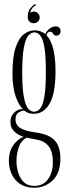

<svg xmlns="http://www.w3.org/2000/svg" viewBox="-20 -676 334 946"><path d="M149 249Q106.5 249 78.5 230Q50.5 211 37 180.8Q23.5 150.5 23.5 116.5Q23.5 71.5 45 40.2Q66.5 9 96.5 -2Q88.5 -3.5 73 -11.5Q57.5 -19.5 44.5 -35Q31.5 -50.5 31.5 -74Q31.5 -97 41.5 -111Q51.5 -125 64.2 -131.8Q77 -138.5 86 -138.5Q87.5 -138.5 90.2 -138.2Q93 -138 94 -137.5Q73.5 -155.5 57.5 -199.8Q41.5 -244 41.5 -314.5Q41.5 -395.5 57 -441.8Q72.5 -488 97.5 -507.2Q122.5 -526.5 151 -526.5Q181.5 -526.5 203.5 -508Q209 -523.5 224 -534.8Q239 -546 255 -546Q266.5 -546 272.5 -539.2Q278.5 -532.5 278.5 -523Q278.5 -513.5 273 -507Q267.5 -500.5 258 -500.5Q245.5 -500.5 241 -510.2Q236.5 -520 226.5 -520Q213.5 -520 209 -502.5Q232 -478.5 242.8 -433.2Q253.5 -388 253.5 -325.5Q253.5 -215.5 224.5 -165.5Q195.5 -115.5 148 -115.5Q126 -115.5 114.2 -121.8Q102.5 -128 100.5 -130Q99.5 -131 95.5 -131Q86.5 -131 71.5 -121.8Q56.5 -112.5 56.5 -88Q56.5 -60 79.8 -45.2Q103 -30.5 157.5 -23Q219 -15 248.2 14.5Q277.5 44 277.5 106Q277.5 177 239.2 213Q201 249 149 249ZM148 -125.5Q164 -125.5 177.2 -140.2Q190.5 -155 198.2 -197.5Q206 -240 206 -323.5Q206 -402.5 198.5 -444Q191 -485.5 178.2 -501Q165.5 -516.5 150 -516.5Q133.5 -516.5 119.8 -501Q106 -485.5 97.8 -443Q89.5 -400.5 89.5 -320.5Q89.5 -238.5 97.8 -196.8Q106 -155 119.2 -140.2Q132.5 -125.5 148 -125.5ZM149 240Q194 240 217.2 206Q240.5 172 240.5 125.5Q240.5 70 219.5 44.2Q198.5 18.5 166 13Q141 8.5 129.8 5.8Q118.5 3 111.5 2Q82.5 17.5 71.8 51.5Q61 85.5 61 117Q61 144.5 69.2 173Q77.5 201.5 96.8 220.8Q116 240 149 240ZM153.5 -656.5 157.5 -650Q145.5 -645 138 -634.2Q130.5 -623.5 128 -613.5Q136.5 -619 147 -619Q159.5 -619 167.5 -610.5Q175.5 -602 175.5 -590Q175.5 -577.5 166.8 -569.5Q158 -561.5 146.5 -561.5Q132 -561.5 124.2 -570.8Q116.5 -580 116.5 -592Q116.5 -617.5 128.2 -633.2Q140 -649 153.5 -656.5Z"/></svg>

Font: Imbue 100pt ExtraLight
Style: Regular
Weight: 200
Designer: Tyler Finck
Foundry: Etcetera Type Company
Version: Version 1.102; ttfautohint (v1.8.3)